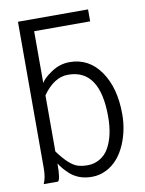

<svg xmlns="http://www.w3.org/2000/svg" viewBox="-84 -800 653 864"><g transform="rotate(-10 242.5 -367.5)"><path d="M123 -135.7Q172.4 -67.9 210 -55.7Q228.5 -49.3 257.3 -49.3Q286.1 -49.3 312.3 -64.7Q338.4 -80.1 353.5 -107.4Q384.3 -162.6 384.3 -249Q384.3 -465.8 238.8 -465.8Q174.8 -465.8 123 -392.1ZM123 -81.1Q123 -5.9 110.8 0H45.9Q58.6 -26.9 58.6 -71.3V-739.7H378.9V-685.1H123V-447.8Q132.3 -467.8 171.4 -494.1Q210.4 -520.5 255.4 -520.5Q343.3 -520.5 396 -445.1Q448.7 -369.6 448.7 -249Q448.7 -177.2 421.9 -113.3Q390.6 -40 333 -10.7Q300.8 5.4 267.1 5.4Q233.4 5.4 208.5 -4.4Q183.6 -14.2 166.5 -29.8Q137.7 -56.2 123 -81.1Z"/></g></svg>

Font: News Cycle
Style: Regular
Weight: 500
Version: Version 0.5.2